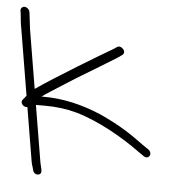

<svg xmlns="http://www.w3.org/2000/svg" viewBox="-56 -603 641 655"><g transform="rotate(5 264.0 -275.0)"><path d="M2 -558C-6 -558 -11.9 -550.9 -10.5 -543L-9.5 -537C-6.8 -520.3 -7.7 -507.8 -2.5 -483L35.3 -256C33.5 -254.7 32.1 -253 31.1 -251L24.4 -243C12.8 -230.5 30 -215 41.6 -218L72.4 -33C73.3 -27.7 74.9 -21.7 77.4 -15L80.1 -5C81.3 2.7 90.3 9.4 98.2 8C116.4 5.1 105.1 -16.7 102.4 -33L69.9 -228H99.9C140.1 -228 176.7 -223.3 209.8 -213.9C287.2 -192 373.5 -142.1 429.7 -101L451.2 -86C468.2 -73.7 483 -97 465.2 -110L444.8 -124C399.3 -157.3 363.7 -181.7 293.7 -214C225.6 -243.3 159.4 -258 94.9 -258H86.5C94.3 -264 104.9 -271.2 118.3 -279.5C146.1 -296.7 188.9 -325.2 218.2 -342.5C252.8 -362.9 302.1 -393.6 333.7 -413L348 -423C364.8 -434.2 342.3 -458.1 328.7 -449L313.4 -439C281.8 -421.2 125.6 -327.1 60.9 -282L27.3 -484L20.9 -537L19.9 -543C18.5 -550.9 9.9 -558 2 -558Z"/></g></svg>

Font: MewTooHand
Style: WideLta
Weight: 400
Designer: Mew Too, Robert Jablonski
Version: Version 0.77